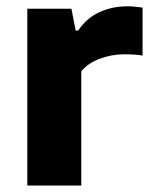

<svg xmlns="http://www.w3.org/2000/svg" viewBox="-20 -574 468 594"><path d="M64.5 -547H201L214 -479.5H222Q246 -516.5 285.8 -535.5Q325.5 -554.5 374 -554.5Q395 -554.5 421 -550.5V-402Q400.5 -406 364 -406Q326 -406 289.2 -392.5Q252.5 -379 231.5 -353.5V0H64.5Z"/></svg>

Font: Encode Sans Semi Expanded
Style: Bold
Weight: 700
Width: 6
Designer: Multiple Designers
Foundry: Impallari Type
Version: Version 2.000